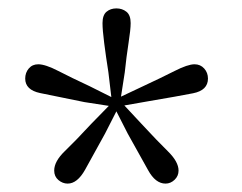

<svg xmlns="http://www.w3.org/2000/svg" viewBox="-20 -807 577 457"><path d="M257 -787Q271 -787 281 -779Q291 -771 291 -752Q291 -737 286 -705Q281 -673 277 -635L268 -577L321 -602Q364 -622 395.5 -638Q427 -654 443 -654Q457 -654 466 -644Q475 -634 475 -620Q475 -592 439.5 -585Q404 -578 333 -566L276 -556L317 -512Q354 -472 379.5 -447Q405 -422 405 -401Q405 -388 395.5 -379Q386 -370 374 -370Q350 -370 332.5 -402Q315 -434 284 -489L257 -542L230 -489Q201 -436 182.5 -403Q164 -370 141 -370Q129 -370 119 -378.5Q109 -387 109 -401Q109 -423 134.5 -447.5Q160 -472 197 -512L239 -555L181 -564Q111 -578 75.5 -585.5Q40 -593 40 -620Q40 -634 48.5 -644Q57 -654 71 -654Q88 -654 119 -638Q150 -622 193 -602L245 -576L238 -635Q232 -673 228 -704.5Q224 -736 224 -752Q224 -771 233.5 -779Q243 -787 257 -787Z"/></svg>

Font: Noto Serif Oriya
Style: Regular
Weight: 400
Designer: David Williams
Foundry: Google LLC, David Williams
Version: Version 1.051; ttfautohint (v1.8.4.7-5d5b)